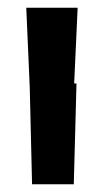

<svg xmlns="http://www.w3.org/2000/svg" viewBox="-20 -533 268 497"><path d="M178 -317H172L181 -513H48L57 -307L63 -56H171Z"/></svg>

Font: Perun SemiBold
Style: Regular
Weight: 600
Foundry: Copyright (c) Stefan Peev, Context Ltd, 2016
Version: Version 1.089